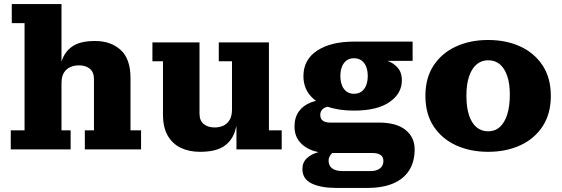

<svg xmlns="http://www.w3.org/2000/svg" viewBox="-20 -736 2768 946"><path d="M33 0V-94H101V-622H38V-716H283V-94H328V0ZM398 0V-94H443V-346Q443 -380 423 -397Q403 -414 369 -414Q346 -414 326.5 -405.5Q307 -397 295 -378Q283 -359 283 -326L269 -325Q269 -389 284 -435.5Q299 -482 337.5 -508Q376 -534 448 -534Q526 -534 574.5 -490Q623 -446 623 -351V-94H675V0Z M965 12Q912 12 871 -7.5Q830 -27 806.5 -67.5Q783 -108 783 -172V-434H731V-527H963V-176Q963 -142 983.5 -125Q1004 -108 1038 -108Q1061 -108 1080 -116.5Q1099 -125 1111 -144.5Q1123 -164 1123 -197L1153 -198Q1153 -134 1137 -87Q1121 -40 1081 -14Q1041 12 965 12ZM1145 0V-170L1123 -166V-434H1058V-527H1305V-94H1368V0Z M1638 190Q1561 190 1515.5 168Q1470 146 1470 97Q1470 64 1492 43.5Q1514 23 1549 13.5Q1584 4 1621 4L1624 12Q1616 18 1610.5 25Q1605 32 1602 39.5Q1599 47 1599 55Q1599 81 1617 94Q1635 107 1670 107H1804Q1826 107 1840.5 100.5Q1855 94 1862 83Q1869 72 1869 57Q1869 37 1855 27.5Q1841 18 1818 18H1600Q1524 18 1477.5 -17Q1431 -52 1431 -112Q1431 -157 1452.5 -187Q1474 -217 1513.5 -232Q1553 -247 1605 -247L1608 -211Q1585 -211 1571.5 -200Q1558 -189 1558 -170Q1558 -150 1571 -141Q1584 -132 1607 -132H1847Q1933 -132 1978 -96Q2023 -60 2023 0Q2023 60 1996.5 102.5Q1970 145 1918 167.5Q1866 190 1788 190ZM1724 -191Q1648 -191 1592 -211Q1536 -231 1505.5 -269Q1475 -307 1475 -361Q1475 -442 1542.5 -486.5Q1610 -531 1724 -531L1889 -436Q1915 -428 1937.5 -404.5Q1960 -381 1960 -340Q1960 -275 1899 -233Q1838 -191 1724 -191ZM1724 -274Q1756 -274 1774 -297.5Q1792 -321 1792 -362Q1792 -402 1774 -425.5Q1756 -449 1724 -449Q1693 -449 1675 -425.5Q1657 -402 1657 -362Q1657 -321 1675 -297.5Q1693 -274 1724 -274ZM1889 -436 1724 -531H2013V-436Z M2385 12Q2297 12 2227 -20Q2157 -52 2116.5 -113.5Q2076 -175 2076 -264Q2076 -352 2116.5 -413.5Q2157 -475 2227 -507Q2297 -539 2385 -539Q2474 -539 2543.5 -507Q2613 -475 2653.5 -413.5Q2694 -352 2694 -264Q2694 -175 2653.5 -113.5Q2613 -52 2543.5 -20Q2474 12 2385 12ZM2385 -89Q2419 -89 2442.5 -110Q2466 -131 2479 -171.5Q2492 -212 2492 -271Q2492 -324 2479 -362Q2466 -400 2442.5 -419.5Q2419 -439 2385 -439Q2352 -439 2328 -418.5Q2304 -398 2291 -359Q2278 -320 2278 -264Q2278 -207 2291 -168Q2304 -129 2328 -109Q2352 -89 2385 -89Z"/></svg>

Font: Montagu Slab 24pt
Style: Bold
Weight: 700
Designer: Florian Karsten
Foundry: Florian Karsten
Version: Version 1.000